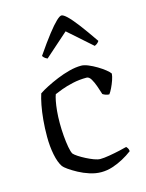

<svg xmlns="http://www.w3.org/2000/svg" viewBox="-114 -818 676 888"><g transform="rotate(-15 224.5 -374.0)"><path d="M260 0Q233 0 205 -9Q177 -18 153 -31Q129 -44 112 -56Q95 -68 90 -75Q75 -97 67 -137Q59 -177 59 -223Q59 -265 62.5 -303Q66 -341 72 -372Q78 -403 85 -424Q101 -435 125.5 -447.5Q150 -460 179 -472Q208 -484 238.5 -492Q269 -500 296 -500Q310 -500 329.5 -492Q349 -484 369 -472Q389 -460 404 -448Q419 -436 424 -428Q423 -415 417 -397.5Q411 -380 403 -363.5Q395 -347 388 -338Q379 -338 371 -341Q363 -344 357 -348Q352 -364 344.5 -386Q337 -408 327.5 -424Q318 -440 306 -440Q271 -440 239.5 -433Q208 -426 184 -417Q160 -408 149 -403Q145 -393 141 -373Q137 -353 134.5 -326.5Q132 -300 132 -268Q132 -239 134.5 -208Q137 -177 141.5 -152.5Q146 -128 152 -118Q158 -111 172.5 -101.5Q187 -92 205.5 -82.5Q224 -73 241.5 -66.5Q259 -60 271 -60Q288 -60 314.5 -64.5Q341 -69 365.5 -74.5Q390 -80 400 -83Q403 -80 406.5 -75Q410 -70 411 -60Q390 -44 365 -30.5Q340 -17 313.5 -8.5Q287 0 260 0ZM155 -572Q144 -577 139.5 -582Q135 -587 133 -590Q172 -647 199 -681.5Q226 -716 243 -732Q260 -748 268 -748Q277 -748 294 -732Q311 -716 337.5 -681.5Q364 -647 403 -590Q401 -587 396.5 -582Q392 -577 381 -572L268 -672Z"/></g></svg>

Font: Texturina 12pt ExtraLight
Style: Regular
Weight: 250
Designer: Guillermo Torres Carreño
Foundry: Omnibus-Type
Version: Version 1.002